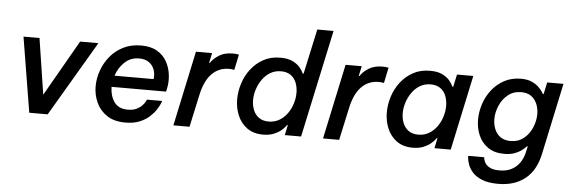

<svg xmlns="http://www.w3.org/2000/svg" viewBox="-57 -950 4018 1351"><g transform="rotate(5 1952.5 -274.5)"><path d="M166 0 79 -530H192L253 -135L479 -530H608L296 0Z M846 10Q766 10 715.5 -23.5Q665 -57 640 -111Q615 -165 615 -226Q615 -282 634.5 -337.5Q654 -393 691.5 -439Q729 -485 784 -512.5Q839 -540 910 -540Q979 -540 1024 -513Q1069 -486 1092.5 -442.5Q1116 -399 1121.5 -348Q1127 -297 1116 -250L1112 -232H727Q728 -168 758.5 -125Q789 -82 854 -82Q892 -82 917 -94.5Q942 -107 956.5 -123Q971 -139 977 -151.5Q983 -164 983 -164H1091Q1091 -164 1084 -146.5Q1077 -129 1060.5 -103Q1044 -77 1016 -51Q988 -25 946 -7.5Q904 10 846 10ZM741 -312H1017Q1022 -346 1011.5 -377Q1001 -408 974 -428Q947 -448 904 -448Q843 -448 801 -408Q759 -368 741 -312Z M1184 0 1297 -530H1411L1396 -460H1401Q1423 -493 1461.5 -516.5Q1500 -540 1557 -540Q1575 -540 1587.5 -538Q1600 -536 1600 -536L1577 -426Q1577 -426 1566 -428Q1555 -430 1539 -430Q1468 -430 1418.5 -380Q1369 -330 1347 -226L1298 0Z M1818 10Q1750 10 1705 -22.5Q1660 -55 1637.5 -108Q1615 -161 1615 -222Q1615 -278 1633 -334.5Q1651 -391 1687 -437.5Q1723 -484 1774.5 -512Q1826 -540 1893 -540Q1947 -540 1981 -523Q2015 -506 2033.5 -483Q2052 -460 2059 -442H2065L2134 -760H2249L2086 0H1971L1986 -72H1981Q1981 -72 1971.5 -59.5Q1962 -47 1942.5 -31Q1923 -15 1892 -2.5Q1861 10 1818 10ZM1849 -85Q1891 -85 1924 -104.5Q1957 -124 1980 -156Q2003 -188 2015 -226.5Q2027 -265 2027 -303Q2027 -341 2014.5 -373.5Q2002 -406 1975 -425.5Q1948 -445 1906 -445Q1864 -445 1831 -425.5Q1798 -406 1775 -373.5Q1752 -341 1739.5 -302.5Q1727 -264 1727 -227Q1727 -189 1740 -156.5Q1753 -124 1780 -104.5Q1807 -85 1849 -85Z M2241 0 2354 -530H2468L2453 -460H2458Q2480 -493 2518.5 -516.5Q2557 -540 2614 -540Q2632 -540 2644.5 -538Q2657 -536 2657 -536L2634 -426Q2634 -426 2623 -428Q2612 -430 2596 -430Q2525 -430 2475.5 -380Q2426 -330 2404 -226L2355 0Z M2950 -540Q3004 -540 3038 -523Q3072 -506 3090.5 -483Q3109 -460 3116 -442H3122L3141 -530H3256L3143 0H3028L3043 -72H3038Q3038 -72 3028.5 -59.5Q3019 -47 2999.5 -31Q2980 -15 2949 -2.5Q2918 10 2875 10Q2807 10 2762 -22.5Q2717 -55 2694.5 -108Q2672 -161 2672 -222Q2672 -278 2690 -334.5Q2708 -391 2744 -437.5Q2780 -484 2831.5 -512Q2883 -540 2950 -540ZM2963 -445Q2921 -445 2888 -425.5Q2855 -406 2832 -373.5Q2809 -341 2796.5 -302.5Q2784 -264 2784 -227Q2784 -189 2797 -156.5Q2810 -124 2837 -104.5Q2864 -85 2906 -85Q2948 -85 2981 -104.5Q3014 -124 3037 -156Q3060 -188 3072 -226.5Q3084 -265 3084 -303Q3084 -341 3071.5 -373.5Q3059 -406 3032 -425.5Q3005 -445 2963 -445Z M3496 211Q3426 211 3382 193Q3338 175 3314.5 148.5Q3291 122 3281.5 95.5Q3272 69 3270.5 51Q3269 33 3269 33H3382Q3382 33 3384 45.5Q3386 58 3396 74.5Q3406 91 3430 103.5Q3454 116 3497 116Q3550 116 3586 95.5Q3622 75 3643 42Q3664 9 3672 -30L3681 -70H3675Q3675 -70 3665.5 -60Q3656 -50 3637 -36.5Q3618 -23 3589 -13Q3560 -3 3520 -3Q3450 -3 3405 -34.5Q3360 -66 3338 -117Q3316 -168 3316 -227Q3316 -282 3334 -337.5Q3352 -393 3388 -439Q3424 -485 3475.5 -512.5Q3527 -540 3593 -540Q3638 -540 3669 -526Q3700 -512 3719 -493Q3738 -474 3746.5 -460Q3755 -446 3755 -446H3760L3778 -530H3893L3786 -28Q3761 92 3686 151.5Q3611 211 3496 211ZM3557 -97Q3611 -97 3649.5 -128Q3688 -159 3708 -206.5Q3728 -254 3728 -302Q3728 -340 3714.5 -373Q3701 -406 3673.5 -426Q3646 -446 3603 -446Q3548 -446 3509.5 -415Q3471 -384 3450.5 -336.5Q3430 -289 3430 -241Q3430 -203 3443.5 -170Q3457 -137 3485 -117Q3513 -97 3557 -97Z"/></g></svg>

Font: Be Vietnam Pro Medium
Style: Italic
Weight: 500
Italic angle: -12°
Designer: Lam Bao, Tony Le, Vietanh Nguyen
Foundry: Yellow Type Foundry
Version: Version 1.002; ttfautohint (v1.8.3)